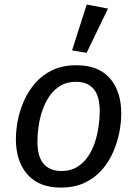

<svg xmlns="http://www.w3.org/2000/svg" viewBox="-20 -833 618 865"><path d="M253.9 12.1Q155.8 12.1 103.7 -46.9Q51.6 -106 51.6 -206Q51.6 -245.1 60.1 -290.2Q68.7 -335.2 88.2 -379.2Q107.7 -423.2 139.7 -459.7Q171.8 -496.2 217.3 -517.7Q262.9 -539.1 325 -539.1Q423.1 -539.1 474.7 -480.6Q526.3 -422.1 526.3 -321Q526.3 -282.9 517.8 -237.9Q509.3 -192.9 490.2 -148.9Q471.2 -104.9 439.7 -68.4Q408.1 -31.9 362.1 -9.9Q316 12.1 253.9 12.1ZM257.1 -62.6Q297.9 -62.6 327.3 -80.6Q356.7 -98.5 376.6 -128Q396.5 -157.4 407.9 -192.9Q419.4 -228.3 424.3 -264.7Q429.3 -301.1 429.3 -331Q429.3 -399.8 402 -432.1Q374.6 -464.5 321.9 -464.5Q281 -464.5 251.6 -446.5Q222.2 -428.5 202.3 -399.1Q182.4 -369.6 170.5 -334.2Q158.6 -298.8 153.6 -262.4Q148.6 -226 148.6 -196Q148.6 -127.3 176.5 -94.9Q204.3 -62.6 257.1 -62.6ZM304.6 -606 370.7 -812.5 466.5 -794.3 370.2 -594.9Z"/></svg>

Font: Fira Sans Variable
Style: Italic
Weight: 397
Italic angle: -8°
Designer: Carrois Corporate & Edenspiekermann AG
Foundry: Carrois Corporate GbR & Edenspiekermann AG
Version: Version 4.202